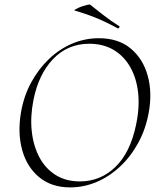

<svg xmlns="http://www.w3.org/2000/svg" viewBox="-20 -802 690 834"><path d="M285 12Q204 12 150.5 -32Q97 -76 76.5 -150Q56 -224 71 -313Q83 -384 115 -443Q147 -502 192.5 -545.5Q238 -589 293.5 -612.5Q349 -636 409 -636Q494 -636 547.5 -591.5Q601 -547 621.5 -473.5Q642 -400 626 -313Q613 -241 580.5 -181.5Q548 -122 501.5 -78.5Q455 -35 399.5 -11.5Q344 12 285 12ZM327 -14Q416 -14 481 -76.5Q546 -139 571 -260Q587 -335 580 -399Q573 -463 545.5 -511Q518 -559 473 -585.5Q428 -612 368 -612Q274 -612 210.5 -545.5Q147 -479 125 -366Q111 -295 118 -231.5Q125 -168 151 -119Q177 -70 221.5 -42Q266 -14 327 -14ZM491 -679Q464 -694 435.5 -707.5Q407 -721 375 -733Q343 -745 305 -756Q301 -757 305.5 -760Q310 -763 319.5 -767.5Q329 -772 340 -775.5Q351 -779 360 -781Q369 -783 371 -782Q401 -759 430.5 -735.5Q460 -712 497 -689Q501 -688 498 -682.5Q495 -677 491 -679Z"/></svg>

Font: Cormorant Garamond Light Light
Style: Italic
Weight: 300
Italic angle: -10°
Version: Version 4.001